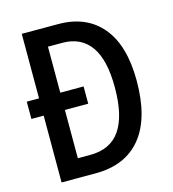

<svg xmlns="http://www.w3.org/2000/svg" viewBox="-107 -803 804 891"><g transform="rotate(-15 295.0 -357.0)"><path d="M254 -714Q389 -714 463.5 -625Q538 -536 538 -366Q538 -186 462 -93Q386 0 243 0H79V-321H20V-404H79V-714ZM251 -625H181V-404H293V-321H181V-89H240Q338 -89 385 -157.5Q432 -226 432 -362Q432 -496 385.5 -560.5Q339 -625 251 -625Z"/></g></svg>

Font: Noto Sans Ethiopic Condensed Medium
Style: Regular
Weight: 500
Width: 3
Designer: Monotype Design Team
Foundry: Monotype Imaging Inc.
Version: Version 2.102; ttfautohint (v1.8.4.7-5d5b)